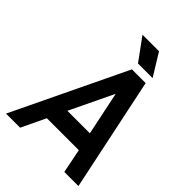

<svg xmlns="http://www.w3.org/2000/svg" viewBox="-252 -1001 1117 1117"><g transform="rotate(45 306.5 -443.0)"><path d="M346 -749H466L382 -886H246ZM250 -264 379 -533 435 -264ZM196 -149H459L489 0H605L458 -700H345L9 0H125Z"/></g></svg>

Font: Unageo
Style: SemiBold-Italic
Weight: 600
Designer: Richard Sepsi
Foundry: Richard Sepsi
Version: Version 2.000